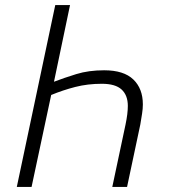

<svg xmlns="http://www.w3.org/2000/svg" viewBox="-20 -734 666 754"><path d="M46 0 197 -714H255L192 -413Q231 -428 279.5 -443Q328 -458 389 -458Q466 -458 503.5 -422Q541 -386 541 -324Q541 -307 538 -288Q535 -269 531 -245L479 0H421L473 -245Q482 -288 482 -318Q482 -360 457.5 -382.5Q433 -405 380 -405Q324 -405 275.5 -392.5Q227 -380 181 -361L104 0Z"/></svg>

Font: Noto Sans Light
Style: Italic
Weight: 300
Italic angle: -12°
Designer: Monotype Design Team
Foundry: Monotype Imaging Inc.
Version: Version 2.013; ttfautohint (v1.8.4.7-5d5b)